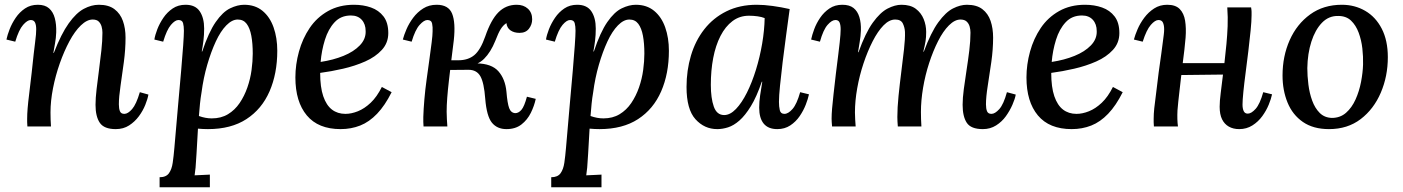

<svg xmlns="http://www.w3.org/2000/svg" viewBox="-20 -531 5888 806"><path d="M466 11Q417 11 399 -15.5Q381 -42 381 -91Q381 -119 385.5 -157Q390 -195 395.5 -236.5Q401 -278 405.5 -319Q410 -360 410 -394Q410 -407 406.5 -419.5Q403 -432 394.5 -440.5Q386 -449 369 -449Q345 -449 319.5 -424.5Q294 -400 271.5 -358Q249 -316 231 -265Q213 -214 202.5 -160.5Q192 -107 192 -59Q192 -45 192.5 -29Q193 -13 194 0H95Q94 -12 94 -18.5Q94 -25 94 -33Q94 -52 96 -76.5Q98 -101 102.5 -137Q107 -173 113 -226Q118 -274 121.5 -304.5Q125 -335 127.5 -354.5Q130 -374 131 -386Q132 -398 132 -408Q132 -426 127 -436.5Q122 -447 109 -447Q95 -447 77 -426.5Q59 -406 44 -356L7 -365Q11 -384 20.5 -408.5Q30 -433 46 -456.5Q62 -480 85 -495.5Q108 -511 139 -511Q169 -511 186 -496Q203 -481 210 -455Q217 -429 216 -395Q215 -370 211 -349Q207 -328 204 -309H206Q237 -389 268.5 -433Q300 -477 332 -494Q364 -511 395 -511Q436 -511 460.5 -492.5Q485 -474 496 -443Q507 -412 507 -373Q507 -324 500 -271Q493 -218 486 -171Q479 -124 479 -93Q479 -75 483.5 -64Q488 -53 502 -53Q517 -53 534.5 -73Q552 -93 567 -144L603 -134Q600 -116 590 -91Q580 -66 563 -43Q546 -20 522 -4.5Q498 11 466 11Z M650 255V213Q677 213 689 196.5Q701 180 705 152.5Q709 125 712 90Q720 -6 727.5 -88.5Q735 -171 740.5 -234.5Q746 -298 749 -341Q752 -384 752 -402Q752 -421 748.5 -434Q745 -447 729 -447Q715 -447 697.5 -426.5Q680 -406 665 -356L628 -365Q631 -384 640.5 -408.5Q650 -433 666 -456.5Q682 -480 705 -495.5Q728 -511 759 -511Q800 -511 818.5 -483.5Q837 -456 837 -411Q837 -384 834 -360Q831 -336 827 -315H829Q856 -396 885.5 -438.5Q915 -481 946 -496Q977 -511 1005 -511Q1051 -511 1082 -485.5Q1113 -460 1128.5 -416Q1144 -372 1144 -318Q1144 -222 1111.5 -147.5Q1079 -73 1014.5 -31Q950 11 853 11Q843 11 832 10.5Q821 10 811 9Q807 75 805 113.5Q803 152 801 172.5Q799 193 797 205Q813 204 830 203.5Q847 203 861 202V255ZM869 -34Q908 -34 937 -51.5Q966 -69 986 -98.5Q1006 -128 1018.5 -164Q1031 -200 1036 -237Q1041 -274 1041 -306Q1041 -349 1035 -381Q1029 -413 1015.5 -431Q1002 -449 978 -449Q954 -449 930 -424.5Q906 -400 886 -357Q866 -314 850 -259Q834 -204 826 -143Q822 -120 819.5 -95.5Q817 -71 815 -44Q829 -39 842.5 -36.5Q856 -34 869 -34Z M1466 -511Q1505 -511 1537.5 -499.5Q1570 -488 1590 -462Q1610 -436 1610 -392Q1610 -351 1583 -321.5Q1556 -292 1513 -273Q1470 -254 1420 -242.5Q1370 -231 1324 -225Q1324 -165 1337 -127Q1350 -89 1373.5 -71Q1397 -53 1430 -53Q1455 -53 1482.5 -64Q1510 -75 1536 -99.5Q1562 -124 1583 -166L1624 -144Q1596 -88 1563 -53.5Q1530 -19 1492 -4Q1454 11 1410 11Q1316 11 1268 -46.5Q1220 -104 1220 -206Q1220 -260 1235 -314.5Q1250 -369 1280 -413.5Q1310 -458 1357 -484.5Q1404 -511 1466 -511ZM1453 -466Q1411 -466 1384.5 -437.5Q1358 -409 1344 -364Q1330 -319 1326 -271Q1379 -279 1422 -296.5Q1465 -314 1490.5 -340.5Q1516 -367 1515 -400Q1515 -430 1498.5 -448Q1482 -466 1453 -466Z M2106 11Q2067 11 2045 -16Q2023 -43 2017 -116Q2012 -184 1996.5 -211Q1981 -238 1947 -238L1832 -237L1833 -278H1981V-265Q2044 -264 2072.5 -231.5Q2101 -199 2106 -146Q2110 -97 2117.5 -77Q2125 -57 2143 -56Q2157 -56 2169 -70Q2181 -84 2192 -125L2229 -116Q2223 -87 2208.5 -57.5Q2194 -28 2169 -8.5Q2144 11 2106 11ZM1758 0Q1757 -9 1757 -19Q1757 -29 1757 -40Q1758 -73 1761.5 -114Q1765 -155 1771 -198Q1777 -241 1782.5 -281Q1788 -321 1792 -352.5Q1796 -384 1796 -399Q1797 -417 1794 -432Q1791 -447 1774 -447Q1760 -447 1741.5 -426.5Q1723 -406 1708 -356L1671 -365Q1676 -384 1686.5 -408.5Q1697 -433 1714.5 -456.5Q1732 -480 1756.5 -495.5Q1781 -511 1813 -511Q1863 -511 1878 -473.5Q1893 -436 1885 -362Q1879 -316 1874 -273.5Q1869 -231 1864.5 -192.5Q1860 -154 1857.5 -121Q1855 -88 1855 -62Q1855 -47 1856 -30.5Q1857 -14 1858 0ZM1899 -253 1904 -278Q1945 -278 1971 -299.5Q1997 -321 2017 -378Q2041 -448 2072.5 -479.5Q2104 -511 2149 -511Q2178 -511 2196 -494.5Q2214 -478 2214 -450Q2214 -428 2200.5 -410.5Q2187 -393 2161 -393Q2138 -393 2123 -403.5Q2108 -414 2106 -434Q2092 -425 2082 -409Q2072 -393 2059 -359Q2040 -312 2012.5 -284.5Q1985 -257 1948 -257Z M2294 255V213Q2321 213 2333 196.5Q2345 180 2349 152.5Q2353 125 2356 90Q2364 -6 2371.5 -88.5Q2379 -171 2384.5 -234.5Q2390 -298 2393 -341Q2396 -384 2396 -402Q2396 -421 2392.5 -434Q2389 -447 2373 -447Q2359 -447 2341.5 -426.5Q2324 -406 2309 -356L2272 -365Q2275 -384 2284.5 -408.5Q2294 -433 2310 -456.5Q2326 -480 2349 -495.5Q2372 -511 2403 -511Q2444 -511 2462.5 -483.5Q2481 -456 2481 -411Q2481 -384 2478 -360Q2475 -336 2471 -315H2473Q2500 -396 2529.5 -438.5Q2559 -481 2590 -496Q2621 -511 2649 -511Q2695 -511 2726 -485.5Q2757 -460 2772.5 -416Q2788 -372 2788 -318Q2788 -222 2755.5 -147.5Q2723 -73 2658.5 -31Q2594 11 2497 11Q2487 11 2476 10.5Q2465 10 2455 9Q2451 75 2449 113.5Q2447 152 2445 172.5Q2443 193 2441 205Q2457 204 2474 203.5Q2491 203 2505 202V255ZM2513 -34Q2552 -34 2581 -51.5Q2610 -69 2630 -98.5Q2650 -128 2662.5 -164Q2675 -200 2680 -237Q2685 -274 2685 -306Q2685 -349 2679 -381Q2673 -413 2659.5 -431Q2646 -449 2622 -449Q2598 -449 2574 -424.5Q2550 -400 2530 -357Q2510 -314 2494 -259Q2478 -204 2470 -143Q2466 -120 2463.5 -95.5Q2461 -71 2459 -44Q2473 -39 2486.5 -36.5Q2500 -34 2513 -34Z M3157 -511Q3187 -511 3223.5 -506Q3260 -501 3295 -493Q3288 -440 3280 -382.5Q3272 -325 3265.5 -270.5Q3259 -216 3254.5 -172Q3250 -128 3250 -103Q3250 -84 3253.5 -68.5Q3257 -53 3273 -53Q3289 -53 3307 -73.5Q3325 -94 3339 -144L3376 -135Q3372 -116 3362.5 -91.5Q3353 -67 3337 -43.5Q3321 -20 3297.5 -4.5Q3274 11 3243 11Q3205 11 3186 -12Q3167 -35 3167 -79Q3167 -103 3171 -131Q3175 -159 3180 -188H3178Q3156 -124 3132 -85Q3108 -46 3084 -25Q3060 -4 3036.5 3.5Q3013 11 2991 11Q2937 11 2899.5 -30.5Q2862 -72 2862 -166Q2862 -235 2880.5 -297.5Q2899 -360 2936.5 -408Q2974 -456 3029.5 -483.5Q3085 -511 3157 -511ZM3124 -465Q3085 -465 3055 -442.5Q3025 -420 3004.5 -380Q2984 -340 2974 -287.5Q2964 -235 2964 -175Q2964 -119 2976.5 -83.5Q2989 -48 3020 -48Q3045 -48 3069.5 -73.5Q3094 -99 3115.5 -142Q3137 -185 3153.5 -238.5Q3170 -292 3179.5 -348Q3189 -404 3190 -455Q3178 -460 3160.5 -462.5Q3143 -465 3124 -465Z M4106 11Q4056 11 4038.5 -15.5Q4021 -42 4021 -91Q4021 -119 4026 -157Q4031 -195 4037.5 -236.5Q4044 -278 4049 -319Q4054 -360 4054 -394Q4054 -407 4050.5 -419.5Q4047 -432 4038 -440.5Q4029 -449 4012 -449Q3988 -449 3963.5 -424.5Q3939 -400 3918 -358.5Q3897 -317 3880.5 -266.5Q3864 -216 3855 -162.5Q3846 -109 3846 -61Q3846 -47 3846.5 -31Q3847 -15 3848 0H3749Q3748 -12 3747.5 -21.5Q3747 -31 3747 -40Q3747 -79 3752 -128.5Q3757 -178 3763.5 -229Q3770 -280 3775 -324.5Q3780 -369 3779 -397Q3778 -416 3770 -432.5Q3762 -449 3738 -449Q3713 -449 3689 -424.5Q3665 -400 3643.5 -358Q3622 -316 3605 -265Q3588 -214 3578.5 -160.5Q3569 -107 3569 -59Q3569 -45 3570 -29Q3571 -13 3572 0H3473Q3472 -12 3471.5 -18.5Q3471 -25 3471 -33Q3471 -51 3473 -75Q3475 -99 3479 -134.5Q3483 -170 3489 -222Q3495 -271 3499 -302Q3503 -333 3505 -353Q3507 -373 3508 -385Q3509 -397 3509 -408Q3509 -426 3504.5 -436.5Q3500 -447 3487 -447Q3472 -447 3454 -426.5Q3436 -406 3422 -356L3385 -365Q3389 -384 3398 -408.5Q3407 -433 3423 -456.5Q3439 -480 3462 -495.5Q3485 -511 3516 -511Q3546 -511 3563 -497.5Q3580 -484 3587.5 -459.5Q3595 -435 3594 -403Q3593 -378 3589 -355Q3585 -332 3582 -312H3584Q3613 -393 3644 -436Q3675 -479 3706 -495Q3737 -511 3764 -511Q3802 -511 3824.5 -494Q3847 -477 3857.5 -451Q3868 -425 3868 -397Q3868 -375 3865.5 -359Q3863 -343 3856 -314H3858Q3888 -395 3919 -437.5Q3950 -480 3980.5 -495.5Q4011 -511 4039 -511Q4080 -511 4104 -492.5Q4128 -474 4138.5 -443Q4149 -412 4149 -373Q4149 -324 4141.5 -271Q4134 -218 4126.5 -171Q4119 -124 4119 -93Q4119 -75 4123.5 -64Q4128 -53 4142 -53Q4157 -53 4175 -73Q4193 -93 4207 -144L4244 -134Q4241 -116 4230 -91Q4219 -66 4202.5 -43Q4186 -20 4161.5 -4.5Q4137 11 4106 11Z M4535 -511Q4574 -511 4606.5 -499.5Q4639 -488 4659 -462Q4679 -436 4679 -392Q4679 -351 4652 -321.5Q4625 -292 4582 -273Q4539 -254 4489 -242.5Q4439 -231 4393 -225Q4393 -165 4406 -127Q4419 -89 4442.5 -71Q4466 -53 4499 -53Q4524 -53 4551.5 -64Q4579 -75 4605 -99.5Q4631 -124 4652 -166L4693 -144Q4665 -88 4632 -53.5Q4599 -19 4561 -4Q4523 11 4479 11Q4385 11 4337 -46.5Q4289 -104 4289 -206Q4289 -260 4304 -314.5Q4319 -369 4349 -413.5Q4379 -458 4426 -484.5Q4473 -511 4535 -511ZM4522 -466Q4480 -466 4453.5 -437.5Q4427 -409 4413 -364Q4399 -319 4395 -271Q4448 -279 4491 -296.5Q4534 -314 4559.5 -340.5Q4585 -367 4584 -400Q4584 -430 4567.5 -448Q4551 -466 4522 -466Z M5182 11Q5157 11 5138.5 0.5Q5120 -10 5110 -30.5Q5100 -51 5100 -83Q5100 -106 5104.5 -141Q5109 -176 5114 -218L4939 -216Q4935 -179 4930.5 -141.5Q4926 -104 4923 -68Q4922 -48 4922.5 -31Q4923 -14 4925 0H4824Q4823 -10 4823 -17.5Q4823 -25 4823 -33Q4823 -52 4825.5 -76.5Q4828 -101 4833 -137.5Q4838 -174 4844 -227Q4851 -275 4855 -305.5Q4859 -336 4861.5 -355Q4864 -374 4865.5 -386Q4867 -398 4867 -408Q4867 -425 4862 -436Q4857 -447 4843 -447Q4829 -447 4811 -426.5Q4793 -406 4777 -356L4740 -365Q4745 -384 4755.5 -408.5Q4766 -433 4783.5 -456.5Q4801 -480 4825 -495.5Q4849 -511 4880 -511Q4915 -511 4932.5 -493Q4950 -475 4955 -444Q4960 -413 4957 -373Q4955 -350 4952 -322.5Q4949 -295 4945 -266H5120Q5125 -309 5128.5 -346.5Q5132 -384 5133.5 -421Q5135 -458 5132 -500H5232Q5234 -488 5234 -481.5Q5234 -475 5234 -467Q5234 -443 5230 -403Q5226 -363 5220.5 -317Q5215 -271 5209 -225.5Q5203 -180 5199.5 -145Q5196 -110 5196 -92Q5196 -75 5201 -64.5Q5206 -54 5218 -54Q5233 -54 5251 -74Q5269 -94 5283 -144L5320 -135Q5316 -116 5306 -91.5Q5296 -67 5279 -43.5Q5262 -20 5237.5 -4.5Q5213 11 5182 11Z M5613 -511Q5667 -511 5711 -485.5Q5755 -460 5780.5 -410.5Q5806 -361 5806 -291Q5806 -211 5776.5 -142Q5747 -73 5692 -31Q5637 11 5559 11Q5493 11 5449.5 -19Q5406 -49 5385 -100.5Q5364 -152 5364 -214Q5364 -295 5394 -362.5Q5424 -430 5480 -470.5Q5536 -511 5613 -511ZM5598 -464Q5558 -465 5529.5 -435.5Q5501 -406 5485 -356Q5469 -306 5468 -245Q5468 -213 5472.5 -176.5Q5477 -140 5488.5 -108.5Q5500 -77 5520 -57Q5540 -37 5571 -36Q5606 -36 5630.5 -57.5Q5655 -79 5670.5 -113.5Q5686 -148 5693.5 -187Q5701 -226 5702 -260Q5703 -293 5699 -328Q5695 -363 5683.5 -394Q5672 -425 5651.5 -444.5Q5631 -464 5598 -464Z"/></svg>

Font: Lora Medium
Style: Italic
Weight: 500
Italic angle: -3°
Designer: Olga Karpushina, Alexei Vanyashin (Cyrillic)
Foundry: Cyreal
Version: Version 3.004